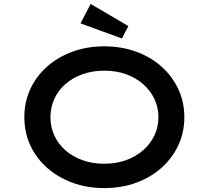

<svg xmlns="http://www.w3.org/2000/svg" viewBox="-20 -948 1063 978"><path d="M511 10Q423 10 348.5 -17.5Q274 -45 219 -94Q164 -143 134 -208.5Q104 -274 104 -351Q104 -428 134 -493.5Q164 -559 219 -608Q274 -657 348.5 -684.5Q423 -712 511 -712Q600 -712 674.5 -684.5Q749 -657 803.5 -608Q858 -559 888.5 -493.5Q919 -428 919 -351Q919 -274 888.5 -208.5Q858 -143 803.5 -94Q749 -45 674.5 -17.5Q600 10 511 10ZM511 -114Q572 -114 622 -132Q672 -150 709 -182.5Q746 -215 766.5 -258Q787 -301 787 -351Q787 -401 766.5 -444Q746 -487 709 -519.5Q672 -552 622 -570Q572 -588 511 -588Q451 -588 400.5 -570Q350 -552 313.5 -520Q277 -488 257 -445Q237 -402 237 -351Q237 -301 257 -257.5Q277 -214 313.5 -182Q350 -150 400.5 -132Q451 -114 511 -114ZM601 -752 390 -829 442 -928 634 -815Z"/></svg>

Font: Lexend Peta Medium
Style: Regular
Weight: 500
Designer: Bonnie Shaver-Troup, Thomas Jockin
Foundry: Lexend
Version: Version 1.007